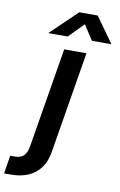

<svg xmlns="http://www.w3.org/2000/svg" viewBox="-206 -802 663 1062"><g transform="rotate(10 125.5 -271.0)"><path d="M104 -529.3H229L134.3 43.5Q126 95.2 99.9 131.1Q73.7 167 32 185.5Q-9.8 204.1 -65.4 204.1H-104.5L-87.9 102.1H-62.5Q-29.8 102.1 -12.5 85.7Q4.9 69.3 10.7 34.7ZM110.8 -602.5H3.4V-604.5L150.4 -745.6H253.9L355 -604.5V-602.5H246.6L192.4 -686Z"/></g></svg>

Font: Inter 24pt SemiBold
Style: Italic
Weight: 600
Italic angle: -9.3988°
Designer: Rasmus Andersson
Foundry: rsms
Version: Version 4.001;git-66647c0bb